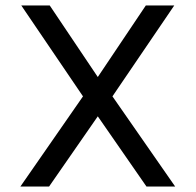

<svg xmlns="http://www.w3.org/2000/svg" viewBox="-20 -678 711 698"><path d="M158.5 0 335.5 -255.1 512.4 0H616.7L388.8 -327.7L613.5 -658.1H510.1L335.5 -398L160.8 -658.1H57.4L281.7 -327.7L54.2 0Z"/></svg>

Font: Arad
Style: Regular
Weight: 400
Designer: Mohammad Darvishi
Version: Version 1.010;September 21, 2024;FontCreator 15.0.0.2992 64-